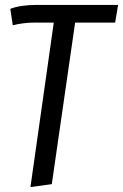

<svg xmlns="http://www.w3.org/2000/svg" viewBox="-20 -547 501 782"><path d="M449 -455H286L191 203L104 215L199 -455H121Q75 -455 32 -444L22 -511Q64 -527 130 -527H461Z"/></svg>

Font: Fira Sans Condensed
Style: Italic
Weight: 400
Width: 3
Italic angle: -8°
Designer: bBox Type GmbH & Carrois Corporate GbR & Edenspiekermann AG
Foundry: bBox Type GmbH & Carrois Corporate GbR & Edenspiekermann AG
Version: Version 4.301